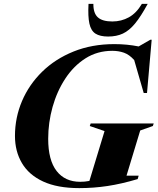

<svg xmlns="http://www.w3.org/2000/svg" viewBox="-20 -955 812 988"><path d="M392.5 -19.5Q404 -19.5 416 -20.5Q428 -21.5 440 -24L518 -280.5L442 -306.5L446.5 -319.5H771L766.5 -306.5L701.5 -283.5L631 -51H693.5L688.5 -33.5Q604.5 -8.5 533 2.2Q461.5 13 388 13Q275.5 13 202 -21Q128.5 -55 92.8 -115.8Q57 -176.5 57 -255.5Q57 -349.5 93.2 -434.8Q129.5 -520 197 -586Q264.5 -652 358.8 -690Q453 -728 568.5 -728Q633.5 -728 693.5 -716L753.5 -750.5H760.5L736.5 -476.5H719.5L670.5 -646Q645.5 -674 617.8 -683.8Q590 -693.5 558 -693.5Q481 -693.5 420 -654.8Q359 -616 316 -550.5Q273 -485 250.5 -404.5Q228 -324 228 -240.5Q228 -131 271.2 -75.2Q314.5 -19.5 392.5 -19.5ZM558 -844.5Q604.5 -844.5 643.2 -866Q682 -887.5 710 -935H740Q705 -870.5 675 -834Q645 -797.5 612.2 -782.2Q579.5 -767 536.5 -767Q494.5 -767 471.2 -782Q448 -797 440 -833.8Q432 -870.5 435.5 -935H460.5Q460 -887 483.5 -865.8Q507 -844.5 558 -844.5Z"/></svg>

Font: Newsreader 72pt
Style: Bold Italic
Weight: 700
Italic angle: -17°
Designer: Hugues Gentile
Foundry: Production Type
Version: Version 1.003; ttfautohint (v1.8.3)